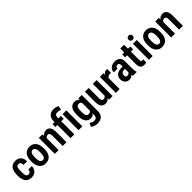

<svg xmlns="http://www.w3.org/2000/svg" viewBox="405 -2518 4484 4484"><g transform="rotate(-45 2646.5 -276.0)"><path d="M243.2 -94.7Q263.7 -94.7 279.3 -103.3Q294.9 -111.8 303.7 -130.4Q312.5 -148.9 313 -178.7H431.2Q430.7 -121.1 405.5 -78.6Q380.4 -36.1 338.6 -13.2Q296.9 9.8 245.1 9.8Q192.4 9.8 153.1 -7.1Q113.8 -23.9 88.4 -56.4Q63 -88.9 50.3 -135.7Q37.6 -182.6 37.6 -242.7V-285.6Q37.6 -345.7 50.3 -392.6Q63 -439.5 88.4 -471.9Q113.8 -504.4 152.8 -521.2Q191.9 -538.1 244.6 -538.1Q300.8 -538.1 342.3 -514.6Q383.8 -491.2 407.2 -446Q430.7 -400.9 431.2 -335H313Q312.5 -367.2 304.7 -388.9Q296.9 -410.6 281.5 -422.1Q266.1 -433.6 242.7 -433.6Q217.3 -433.6 201.4 -423.6Q185.5 -413.6 177.2 -394.5Q168.9 -375.5 165.8 -348.1Q162.6 -320.8 162.6 -285.6V-242.7Q162.6 -206.5 165.5 -179Q168.5 -151.4 176.8 -132.6Q185.1 -113.8 201.2 -104.2Q217.3 -94.7 243.2 -94.7Z M498 -244.6V-283.2Q498 -345.2 513.2 -392.8Q528.3 -440.4 556.2 -472.7Q584 -504.9 622.8 -521.5Q661.6 -538.1 709 -538.1Q757.3 -538.1 796.1 -521.5Q835 -504.9 863 -472.7Q891.1 -440.4 906 -392.8Q920.9 -345.2 920.9 -283.2V-244.6Q920.9 -182.6 906 -135.3Q891.1 -87.9 863 -55.4Q835 -22.9 796.1 -6.6Q757.3 9.8 710 9.8Q662.6 9.8 623.8 -6.6Q585 -22.9 556.6 -55.4Q528.3 -87.9 513.2 -135.3Q498 -182.6 498 -244.6ZM623.5 -283.2V-244.6Q623.5 -206.1 629.4 -178Q635.3 -149.9 646.7 -131.3Q658.2 -112.8 674.1 -103.8Q689.9 -94.7 710 -94.7Q731.4 -94.7 747.6 -103.8Q763.7 -112.8 774.4 -131.3Q785.2 -149.9 790.5 -178Q795.9 -206.1 795.9 -244.6V-283.2Q795.9 -320.8 789.8 -349.1Q783.7 -377.4 772.5 -396Q761.2 -414.6 745.1 -424.1Q729 -433.6 709 -433.6Q689.5 -433.6 673.8 -424.1Q658.2 -414.6 646.7 -396Q635.3 -377.4 629.4 -349.1Q623.5 -320.8 623.5 -283.2Z M1136.2 -415.5V0H1010.7V-528.3H1127.9ZM1115.7 -282.7 1079.6 -282.2Q1078.6 -340.3 1091.1 -387.5Q1103.5 -434.6 1127 -468.3Q1150.4 -502 1183.1 -520Q1215.8 -538.1 1256.3 -538.1Q1287.6 -538.1 1313.2 -527.3Q1338.9 -516.6 1357.4 -493.2Q1376 -469.7 1386.2 -431.6Q1396.5 -393.6 1396.5 -338.4V0H1271V-339.4Q1271 -375 1263.4 -395.3Q1255.9 -415.5 1241.5 -424.1Q1227.1 -432.6 1204.6 -432.6Q1183.6 -432.6 1167 -421.1Q1150.4 -409.7 1138.9 -388.9Q1127.4 -368.2 1121.6 -341.1Q1115.7 -314 1115.7 -282.7Z M1655.8 0H1530.3V-556.2Q1530.3 -622.6 1553.7 -667.7Q1577.1 -712.9 1621.6 -736.6Q1666 -760.3 1727.5 -760.3Q1762.7 -760.3 1794.9 -752.2Q1827.1 -744.1 1861.8 -731.4L1843.3 -624Q1822.8 -632.3 1796.4 -639.6Q1770 -647 1735.8 -647Q1694.3 -647 1675 -624Q1655.8 -601.1 1655.8 -556.2ZM1738.3 -528.3V-433.1H1464.8V-528.3ZM1919.9 -528.3V0H1794.4V-528.3Z M2314.9 -528.3H2428.7V1Q2428.7 72.8 2401.9 118.7Q2375 164.6 2327.4 186.3Q2279.8 208 2216.3 208Q2192.4 208 2161.6 201.2Q2130.9 194.3 2101.8 180.2Q2072.8 166 2053.7 146L2097.7 59.1Q2118.7 80.1 2149.7 93.3Q2180.7 106.4 2210 106.4Q2239.7 106.4 2260.5 96.7Q2281.2 86.9 2292 64.2Q2302.7 41.5 2302.7 2.4V-407.2ZM2018.6 -244.1V-282.2Q2018.6 -347.2 2030.5 -395.3Q2042.5 -443.4 2065.7 -475.1Q2088.9 -506.8 2122.1 -522.5Q2155.3 -538.1 2196.8 -538.1Q2239.7 -538.1 2269 -519.8Q2298.3 -501.5 2316.9 -468.3Q2335.4 -435.1 2345.7 -389.4Q2356 -343.8 2361.3 -289.1V-234.4Q2356.4 -182.1 2344.5 -137.2Q2332.5 -92.3 2312.7 -59.6Q2293 -26.9 2264.4 -8.5Q2235.8 9.8 2195.8 9.8Q2154.8 9.8 2121.8 -6.6Q2088.9 -22.9 2065.7 -54.9Q2042.5 -86.9 2030.5 -134.5Q2018.6 -182.1 2018.6 -244.1ZM2144 -282.2V-244.1Q2144 -205.6 2149.2 -177.5Q2154.3 -149.4 2164.8 -131.6Q2175.3 -113.8 2191.9 -105.2Q2208.5 -96.7 2231.4 -96.7Q2262.7 -96.7 2281.7 -111.3Q2300.8 -126 2310.5 -151.6Q2320.3 -177.2 2323.2 -210V-313Q2321.3 -339.4 2315.2 -361.3Q2309.1 -383.3 2298.1 -399.2Q2287.1 -415 2270.8 -423.8Q2254.4 -432.6 2232.4 -432.6Q2210 -432.6 2193.1 -423.6Q2176.3 -414.6 2165.5 -396.5Q2154.8 -378.4 2149.4 -349.9Q2144 -321.3 2144 -282.2Z M2794.4 -126V-528.3H2919.9V0H2802.2ZM2810.5 -235.4 2847.2 -236.3Q2847.2 -183.1 2837.4 -138.2Q2827.6 -93.3 2807.1 -60.1Q2786.6 -26.9 2755.1 -8.5Q2723.6 9.8 2680.7 9.8Q2647.9 9.8 2621.1 -1.2Q2594.2 -12.2 2574.7 -35.9Q2555.2 -59.6 2544.4 -96.9Q2533.7 -134.3 2533.7 -186.5V-528.3H2659.2V-185.5Q2659.2 -161.1 2663.3 -143.8Q2667.5 -126.5 2675.3 -116Q2683.1 -105.5 2693.4 -101.1Q2703.6 -96.7 2715.8 -96.7Q2751.5 -96.7 2772.2 -114.7Q2793 -132.8 2801.8 -164.3Q2810.5 -195.8 2810.5 -235.4Z M3151.4 -418.5V0H3026.4V-528.3H3145ZM3277.3 -532.2 3276.4 -407.7Q3266.6 -409.7 3254.6 -410.6Q3242.7 -411.6 3232.4 -411.6Q3209.5 -411.6 3192.9 -403.8Q3176.3 -396 3165 -381.3Q3153.8 -366.7 3147.9 -345.5Q3142.1 -324.2 3140.6 -297.4L3115.2 -301.8Q3115.2 -352.5 3123.3 -395.5Q3131.3 -438.5 3147.2 -470.5Q3163.1 -502.4 3186.5 -520.3Q3210 -538.1 3240.2 -538.1Q3249.5 -538.1 3260.5 -536.4Q3271.5 -534.7 3277.3 -532.2Z M3573.7 -114.3V-368.2Q3573.7 -394 3567.1 -409.2Q3560.5 -424.3 3547.9 -431.4Q3535.2 -438.5 3516.6 -438.5Q3496.6 -438.5 3482.9 -430.4Q3469.2 -422.4 3462.6 -407.5Q3456.1 -392.6 3456.1 -372.6H3330.6Q3330.6 -405.8 3343.8 -435.5Q3356.9 -465.3 3381.8 -488.5Q3406.7 -511.7 3441.9 -524.9Q3477.1 -538.1 3520.5 -538.1Q3572.3 -538.1 3612.5 -520.8Q3652.8 -503.4 3676 -465.6Q3699.2 -427.7 3699.2 -366.7V-125.5Q3699.2 -85 3703.9 -56.6Q3708.5 -28.3 3717.8 -8.3V0H3590.8Q3582.5 -20.5 3578.1 -52Q3573.7 -83.5 3573.7 -114.3ZM3589.8 -322.3 3590.3 -244.1H3537.6Q3515.6 -244.1 3498.8 -237.8Q3481.9 -231.4 3470.2 -219.7Q3458.5 -208 3452.6 -191.9Q3446.8 -175.8 3446.8 -156.7Q3446.8 -134.8 3453.1 -120.4Q3459.5 -106 3471.7 -98.9Q3483.9 -91.8 3501.5 -91.8Q3526.4 -91.8 3544.7 -102.5Q3563 -113.3 3572.5 -128.2Q3582 -143.1 3579.6 -156.2L3607.9 -105.5Q3603 -87.4 3592.8 -67.4Q3582.5 -47.4 3566.7 -29.8Q3550.8 -12.2 3528.1 -1.2Q3505.4 9.8 3474.6 9.8Q3431.2 9.8 3396.2 -9.3Q3361.3 -28.3 3341.3 -63.2Q3321.3 -98.1 3321.3 -147Q3321.3 -187 3334.5 -219.2Q3347.7 -251.5 3373.3 -274.4Q3398.9 -297.4 3438.5 -309.8Q3478 -322.3 3531.2 -322.3Z M4029.8 -528.3V-433.1H3765.6V-528.3ZM3832 -658.2H3956.5V-154.3Q3956.5 -131.3 3961.4 -118.9Q3966.3 -106.4 3975.8 -102.1Q3985.4 -97.7 3999 -97.7Q4009.3 -97.7 4018.6 -99.1Q4027.8 -100.6 4032.2 -102.1L4031.7 -2.4Q4017.6 2.9 4000.5 6.3Q3983.4 9.8 3959.5 9.8Q3921.4 9.8 3892.8 -5.1Q3864.3 -20 3848.1 -54Q3832 -87.9 3832 -143.1Z M4244.1 -528.3V0H4118.7V-528.3ZM4112.3 -666Q4112.3 -695.8 4130.9 -715.1Q4149.4 -734.4 4181.6 -734.4Q4213.9 -734.4 4231.9 -715.1Q4250 -695.8 4250 -666Q4250 -636.7 4231.9 -617.4Q4213.9 -598.1 4181.6 -598.1Q4149.4 -598.1 4130.9 -617.4Q4112.3 -636.7 4112.3 -666Z M4342.3 -244.6V-283.2Q4342.3 -345.2 4357.4 -392.8Q4372.6 -440.4 4400.4 -472.7Q4428.2 -504.9 4467 -521.5Q4505.9 -538.1 4553.2 -538.1Q4601.6 -538.1 4640.4 -521.5Q4679.2 -504.9 4707.3 -472.7Q4735.4 -440.4 4750.2 -392.8Q4765.1 -345.2 4765.1 -283.2V-244.6Q4765.1 -182.6 4750.2 -135.3Q4735.4 -87.9 4707.3 -55.4Q4679.2 -22.9 4640.4 -6.6Q4601.6 9.8 4554.2 9.8Q4506.8 9.8 4468 -6.6Q4429.2 -22.9 4400.9 -55.4Q4372.6 -87.9 4357.4 -135.3Q4342.3 -182.6 4342.3 -244.6ZM4467.8 -283.2V-244.6Q4467.8 -206.1 4473.6 -178Q4479.5 -149.9 4491 -131.3Q4502.4 -112.8 4518.3 -103.8Q4534.2 -94.7 4554.2 -94.7Q4575.7 -94.7 4591.8 -103.8Q4607.9 -112.8 4618.7 -131.3Q4629.4 -149.9 4634.8 -178Q4640.1 -206.1 4640.1 -244.6V-283.2Q4640.1 -320.8 4634 -349.1Q4627.9 -377.4 4616.7 -396Q4605.5 -414.6 4589.4 -424.1Q4573.2 -433.6 4553.2 -433.6Q4533.7 -433.6 4518.1 -424.1Q4502.4 -414.6 4491 -396Q4479.5 -377.4 4473.6 -349.1Q4467.8 -320.8 4467.8 -283.2Z M4980.5 -415.5V0H4855V-528.3H4972.2ZM4960 -282.7 4923.8 -282.2Q4922.9 -340.3 4935.3 -387.5Q4947.8 -434.6 4971.2 -468.3Q4994.6 -502 5027.3 -520Q5060.1 -538.1 5100.6 -538.1Q5131.8 -538.1 5157.5 -527.3Q5183.1 -516.6 5201.7 -493.2Q5220.2 -469.7 5230.5 -431.6Q5240.7 -393.6 5240.7 -338.4V0H5115.2V-339.4Q5115.2 -375 5107.7 -395.3Q5100.1 -415.5 5085.7 -424.1Q5071.3 -432.6 5048.8 -432.6Q5027.8 -432.6 5011.2 -421.1Q4994.6 -409.7 4983.2 -388.9Q4971.7 -368.2 4965.8 -341.1Q4960 -314 4960 -282.7Z"/></g></svg>

Font: Roboto Condensed SemiBold
Style: Regular
Weight: 600
Designer: Christian Robertson
Foundry: Google
Version: Version 3.008; 2023